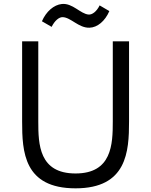

<svg xmlns="http://www.w3.org/2000/svg" viewBox="-20 -975 790 1004"><path d="M95.7 -339.8C95.7 -182.1 104.5 9.8 375 9.8C643.6 9.8 654.8 -182.1 654.8 -339.8V-758.8H569.8V-339.8C569.8 -220.2 564.9 -67.9 375 -67.9C184.1 -67.9 180.2 -220.2 180.2 -339.8V-758.8H95.7ZM250 -834.5C266.1 -867.2 288.6 -885.3 306.6 -885.3C349.6 -885.3 391.1 -828.1 447.8 -830.1C489.3 -831.1 529.3 -864.7 551.8 -917L501 -946.8C484.9 -913.6 461.4 -897.5 443.4 -898.9C400.4 -902.3 359.9 -960 303.2 -954.1C261.7 -949.7 221.7 -915.5 199.2 -863.8Z"/></svg>

Font: Duru Sans
Style: Regular
Weight: 400
Designer: Onur Yazıcıgil
Foundry: Onur Yazıcıgil
Version: Version 1.002